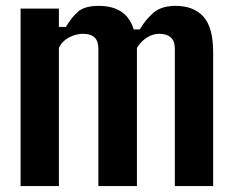

<svg xmlns="http://www.w3.org/2000/svg" viewBox="-20 -629 788 649"><path d="M49.6 0V-600H179.1V-538H202.8Q223 -572.3 245.4 -590.8Q267.9 -609.2 314.4 -609.2Q358.6 -609.2 388.5 -590.5Q418.5 -571.7 432.1 -529.7H452.6Q472.8 -564.1 499.7 -586.7Q526.7 -609.2 573.2 -609.2Q634 -609.2 667.2 -573.1Q700.4 -537 700.5 -453V0H571V-463.9Q571 -491 556.9 -502.9Q542.7 -514.8 518.1 -514.8Q495.8 -514.8 475.2 -501.1Q454.5 -487.4 442.8 -466.8V0H312.5V-463.9Q312.5 -490.3 299.5 -502.5Q286.4 -514.8 260.3 -514.8Q236 -514.8 212.5 -502Q189.1 -489.3 179.1 -467.2V0Z"/></svg>

Font: Big Shoulders Text SC Thin
Style: Regular
Weight: 100
Designer: Patric King
Foundry: XO Type Co
Version: Version 2.002